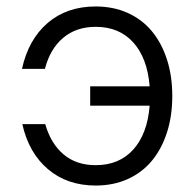

<svg xmlns="http://www.w3.org/2000/svg" viewBox="-20 -562 601 594"><path d="M276 12Q188 12 128.5 -38.5Q69 -89 49 -178H120Q137 -118 176.5 -84.5Q216 -51 276 -51Q349 -51 392.5 -99.5Q436 -148 443 -235H259V-295H443Q436 -382 392.5 -430.5Q349 -479 276 -479Q216 -479 175.5 -445Q135 -411 119 -349H48Q68 -440 127.5 -491Q187 -542 276 -542Q330 -542 374 -522.5Q418 -503 448.5 -467Q479 -431 496 -379.5Q513 -328 513 -265Q513 -202 496 -150.5Q479 -99 448.5 -63Q418 -27 374 -7.5Q330 12 276 12Z"/></svg>

Font: Geist Light
Style: Regular
Weight: 400
Designer: Basement.studio, Andrés Briganti, Mateo Zaragoza
Foundry: Basement.studio, Vercel, Andrés Briganti, Guido Ferreyra, Mateo Zaragoza
Version: Version 1.401